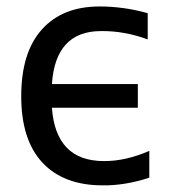

<svg xmlns="http://www.w3.org/2000/svg" viewBox="-20 -555 538 587"><path d="M138.7 -297.9H401.4V-225.6H138.7Q144.5 -144.5 184.1 -103.5Q223.6 -62.5 298.8 -62.5Q365.2 -62.5 436.5 -93.8V-11.7Q361.3 12.7 293.9 11.7Q174.8 11.7 109.9 -57.6Q44.9 -127 44.9 -260.7Q44.9 -394.5 107.9 -464.8Q170.9 -535.2 284.2 -535.2Q359.4 -535.2 431.6 -514.6V-434.6Q359.4 -460.9 289.1 -460Q149.4 -460 138.7 -297.9Z"/></svg>

Font: irohakakuC Regular
Style: Regular
Weight: 400
Designer: [Source Han Sans]
Ryoko NISHIZUKA Ë•øÂ°öÊ∂ºÂ≠ê (kana & ideographs); Paul D. Hunt (Latin, Greek & Cyrillic); Wenlong ZHAN
Version: Version 1.001.20160904